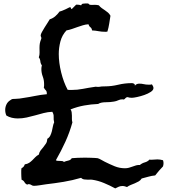

<svg xmlns="http://www.w3.org/2000/svg" viewBox="-20 -927 966 1099"><path d="M916 6.8Q916 15.6 913.1 25.4Q901.4 37.1 890.1 50.3Q878.9 63.5 868.2 77.1Q847.7 79.1 829.1 84.5Q810.5 89.8 791 94.7Q784.2 105.5 773.9 111.3Q763.7 117.2 752 122.1Q740.2 127 728 131.8Q715.8 136.7 707 143.6Q701.2 141.6 694.8 139.6Q688.5 137.7 680.7 137.7Q669.9 137.7 660.2 141.6Q650.4 145.5 639.6 151.4Q609.4 134.8 575.2 120.6Q541 106.4 506.8 101.6Q502 100.6 496.1 101.1Q490.2 101.6 484.4 101.6Q474.6 101.6 462.9 100.1Q451.2 98.6 444.3 90.8Q394.5 105.5 344.2 113.8Q293.9 122.1 243.2 127.9Q229.5 129.9 208 133.3Q186.5 136.7 173.8 136.7Q166 136.7 159.2 131.8Q152.3 127 144.5 127Q139.6 127 135.7 129.9Q125 125 120.1 115.7Q115.2 106.4 103.5 101.6Q102.5 91.8 102.1 83Q101.6 74.2 101.6 64.5V49.8Q101.6 43 103.5 35.2Q111.3 32.2 115.2 26.9Q119.1 21.5 122.1 13.7Q136.7 11.7 147 4.9Q157.2 -2 165.5 -10.3Q173.8 -18.6 182.1 -27.3Q190.4 -36.1 202.1 -42Q205.1 -56.6 212.9 -66.4Q220.7 -76.2 228.5 -85.4Q236.3 -94.7 243.2 -105.5Q250 -116.2 251 -132.8Q261.7 -138.7 267.6 -150.4Q273.4 -162.1 276.9 -175.8Q280.3 -189.5 282.7 -203.1Q285.2 -216.8 290 -226.6Q286.1 -242.2 287.1 -257.8Q288.1 -273.4 279.3 -287.1Q253.9 -286.1 229.5 -279.8Q205.1 -273.4 181.2 -266.6Q157.2 -259.8 132.3 -254.4Q107.4 -249 82 -249Q64.5 -249 47.9 -252.9Q31.2 -256.8 16.6 -265.6Q9.8 -280.3 9.8 -297.9Q9.8 -314.5 17.1 -329.6Q24.4 -344.7 39.1 -353.5Q41 -355.5 45.4 -357.9Q49.8 -360.4 51.8 -360.4Q55.7 -361.3 60.5 -360.8Q65.4 -360.4 70.3 -361.3Q81.1 -361.3 91.8 -362.8Q102.5 -364.3 113.3 -366.2Q147.5 -371.1 180.7 -377.9Q213.9 -384.8 248 -387.7V-391.6Q248 -405.3 241.7 -410.6Q235.4 -416 230.5 -426.8Q232.4 -431.6 232.4 -436.5V-446.3Q232.4 -468.8 224.6 -489.3Q216.8 -509.8 216.8 -532.2Q216.8 -542 219.7 -552.7Q211.9 -563.5 210.9 -576.2Q210 -588.9 202.1 -598.6Q207 -612.3 206.5 -626Q206.1 -639.6 206.1 -653.3Q206.1 -668 208 -678.7Q210 -689.5 215.8 -704.1Q216.8 -705.1 216.8 -708Q216.8 -712.9 214.8 -716.3Q212.9 -719.7 212.9 -724.6Q212.9 -730.5 219.7 -743.2Q226.6 -755.9 235.4 -770Q244.1 -784.2 252.9 -797.4Q261.7 -810.5 264.6 -816.4Q283.2 -822.3 296.4 -834Q309.6 -845.7 321.3 -861.3Q328.1 -862.3 337.4 -866.2Q346.7 -870.1 355.5 -874L371.1 -881.8Q377.9 -885.7 380.9 -885.7Q385.7 -885.7 385.7 -881.3Q385.7 -877 390.6 -875L416 -900.4H421.9Q427.7 -900.4 433.1 -899.4Q438.5 -898.4 444.3 -896.5Q447.3 -904.3 454.1 -905.8Q460.9 -907.2 468.8 -907.2H482.4Q489.3 -905.3 488.8 -903.8Q488.3 -902.3 493.2 -900.4Q498 -898.4 507.3 -898.9Q516.6 -899.4 523.4 -899.4Q534.2 -899.4 545.9 -896.5Q552.7 -887.7 562 -880.9Q571.3 -874 580.6 -868.2Q589.8 -862.3 598.1 -855Q606.4 -847.7 612.3 -836.9Q608.4 -813.5 605 -791Q601.6 -768.6 594.7 -746.1Q590.8 -745.1 586.9 -745.1H581.1Q561.5 -745.1 543.9 -748.5Q526.4 -752 506.8 -752.9Q505.9 -764.6 497.6 -771Q489.3 -777.3 486.3 -788.1Q469.7 -787.1 454.1 -782.2Q438.5 -777.3 422.9 -772Q407.2 -766.6 392.1 -761.2Q377 -755.9 360.4 -752.9Q335 -725.6 325.7 -689.5Q316.4 -653.3 316.4 -618.2Q316.4 -568.4 330.1 -512.7Q343.8 -457 367.2 -413.1Q372.1 -412.1 377.9 -412.1H388.7Q422.9 -412.1 455.1 -418.5Q487.3 -424.8 521.5 -429.7Q523.4 -430.7 526.4 -430.7Q529.3 -430.7 532.7 -430.2Q536.1 -429.7 539.1 -429.7H545.9Q553.7 -431.6 562 -432.1Q570.3 -432.6 579.1 -432.6Q618.2 -432.6 656.2 -441.9Q694.3 -451.2 735.4 -451.2Q741.2 -451.2 747.1 -447.8Q752.9 -444.3 752 -436.5Q760.7 -448.2 777.3 -448.2Q791 -448.2 803.2 -445.3Q815.4 -442.4 829.1 -442.4H838.9Q844.7 -442.4 849.6 -444.3Q852.5 -439.5 855.5 -434.1Q858.4 -428.7 858.4 -422.9Q858.4 -411.1 842.8 -400.9Q827.1 -390.6 806.2 -383.3Q785.2 -376 764.6 -371.6Q744.1 -367.2 734.4 -367.2Q720.7 -367.2 710 -371.1Q702.1 -370.1 698.7 -365.7Q695.3 -361.3 689.5 -357.4Q685.5 -358.4 679.7 -358.4Q668 -358.4 656.7 -353Q645.5 -347.7 632.8 -345.7Q623 -343.8 610.4 -342.8L585.9 -341.8Q574.2 -341.8 562.5 -339.8Q550.8 -337.9 542 -332Q500 -330.1 461.9 -323.2Q423.8 -316.4 383.8 -300.8Q388.7 -293.9 390.1 -285.2Q391.6 -276.4 391.6 -265.6V-245.1Q391.6 -235.4 394.5 -226.6Q378.9 -169.9 354.5 -116.2Q330.1 -62.5 299.8 -9.8Q303.7 -6.8 310.5 -6.3Q317.4 -5.9 324.2 -5.9Q331.1 -5.9 336.9 -4.9Q342.8 -3.9 345.7 0Q356.4 -4.9 370.6 -7.8Q384.8 -10.7 390.6 -21.5Q425.8 -24.4 458 -24.4H475.6Q487.3 -24.4 499.5 -23.9Q511.7 -23.4 522.9 -22.9Q534.2 -22.5 539.1 -21.5Q548.8 -18.6 559.6 -12.2Q570.3 -5.9 580.1 -1Q607.4 12.7 635.7 24.4Q664.1 36.1 695.3 36.1Q707 36.1 717.8 33.2Q728.5 30.3 738.8 26.4Q749 22.5 759.3 19.5Q769.5 16.6 780.3 17.6Q793 6.8 809.1 2.4Q825.2 -2 835.9 -13.7Q838.9 -12.7 841.8 -12.7H848.6Q857.4 -12.7 865.2 -13.7Q873 -14.6 880.9 -14.6Q896.5 -14.6 913.1 -9.8Q916 -1 916 6.8Z"/></svg>

Font: Rock Salt
Style: Regular
Weight: 400
Version: Version 1.001